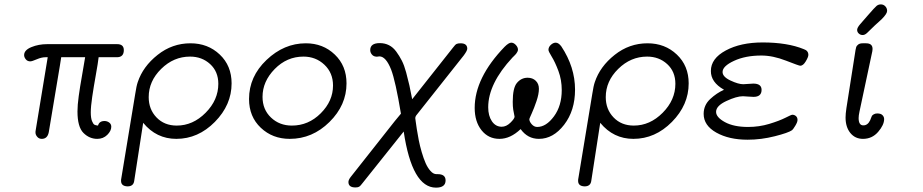

<svg xmlns="http://www.w3.org/2000/svg" viewBox="-20 -634 4239 882"><path d="M90.8 -380.9Q90.8 -403.8 124 -417.5Q157.2 -431.2 196.8 -431.2H518.1Q548.8 -431.2 548.8 -403.8Q548.8 -370.6 516.1 -371.1H433.1Q430.2 -345.2 420.2 -289.6Q410.2 -233.9 403.6 -189Q397 -144 397 -117.9Q397 -91.8 402.6 -77.9Q408.2 -64 414.1 -61Q419.9 -58.1 430.2 -57.1Q436 -78.1 460 -78.1Q472.2 -78.1 481.7 -71Q491.2 -64 491.2 -51.8Q491.2 -32.7 472.7 -14.4Q454.1 3.9 426.8 3.9Q390.6 3.9 363.3 -23.4Q335.9 -50.8 335.9 -122.1Q335.9 -150.9 341.6 -192.4Q347.2 -233.9 357.2 -289.6Q367.2 -345.2 371.1 -371.1H261.2L254.9 -331.1L204.1 -26.9Q198.2 3.9 171.9 3.9Q159.7 3.9 151.9 -4.6Q144 -13.2 143.1 -22.9Q142.1 -26.9 145 -42L199.2 -371.1H189Q170.9 -371.1 148.9 -361.6Q127 -352.1 119.1 -352.1Q106 -352.1 98.4 -361.6Q90.8 -371.1 90.8 -380.9Z M536.1 196.8Q536.1 189 537.1 186L601.1 -202.1Q606.9 -240.2 612.8 -256.8Q636.7 -328.6 703.9 -381.8Q771 -435.1 855 -435.1Q935.1 -435.1 989.5 -383.5Q1043.9 -332 1043.9 -251Q1043.9 -151.9 967 -74Q890.1 3.9 790 3.9Q698.2 3.9 637.7 -69.8L596.7 195.8Q593.8 221.7 566.9 222.2Q536.1 221.7 536.1 196.8ZM663.1 -188Q663.1 -131.8 699 -94.5Q734.9 -57.1 792 -57.1Q866.2 -57.1 924.6 -116Q982.9 -174.8 982.9 -249Q982.9 -305.2 945.3 -339.6Q907.7 -374 853 -374Q777.8 -374 720.5 -317.6Q663.1 -261.2 663.1 -188Z M1124 -179.2Q1124 -282.2 1204.3 -358.6Q1284.7 -435.1 1384.8 -435.1Q1463.9 -435.1 1517.8 -383.5Q1571.8 -332 1571.8 -251Q1571.8 -150.9 1493.4 -73.5Q1415 3.9 1311 3.9Q1231.9 3.9 1178 -47.1Q1124 -98.1 1124 -179.2ZM1186 -189Q1186 -130.9 1224.9 -94Q1263.7 -57.1 1320.8 -57.1Q1397 -57.1 1453.4 -113.5Q1509.8 -169.9 1509.8 -241.2Q1509.8 -299.3 1470.2 -336.7Q1430.7 -374 1374 -374Q1297.9 -374 1241.9 -316.9Q1186 -259.8 1186 -189Z M1580.6 202.1Q1580.6 192.4 1590.8 179.2L1793.9 -78.1L1821.8 -111.8Q1796.9 -261.7 1776.9 -314Q1752.9 -375 1722.7 -375Q1720.7 -375 1715.1 -374Q1709.5 -373 1706.5 -374Q1695.3 -375 1688 -384Q1680.7 -393.1 1680.7 -403.8Q1680.7 -436 1724.6 -436Q1747.6 -436 1766.6 -426.5Q1785.6 -417 1800.3 -397Q1814.9 -377 1825.9 -355.5Q1836.9 -334 1845.7 -301.5Q1854.5 -269 1860.6 -241.9Q1866.7 -214.8 1873.5 -178.2L2061.5 -416Q2071.3 -429.2 2077.4 -432.1Q2083.5 -435.1 2095.7 -435.1Q2126.5 -435.1 2126.5 -410.2Q2126.5 -401.4 2110.8 -379.9L1894.5 -106.9Q1887.7 -99.1 1887.7 -90.8Q1888.7 -85.9 1889.6 -76.4Q1890.6 -66.9 1894.8 -40.5Q1898.9 -14.2 1903.8 10.5Q1908.7 35.2 1917.2 64.7Q1925.8 94.2 1935.3 115.7Q1944.8 137.2 1957.8 151.6Q1970.7 166 1984.9 166H1990.7Q2026.9 166 2026.9 194.8Q2026.9 228 1982.9 228Q1873 228 1834.5 -29.8L1645.5 207Q1635.7 220.2 1630.1 223.6Q1624.5 227.1 1612.8 227.1Q1580.6 227.1 1580.6 202.1Z M2160.6 -138.2Q2160.6 -276.4 2297.9 -418.9Q2316.9 -438 2328.6 -438Q2339.8 -438 2349.6 -427.5Q2359.4 -417 2359.4 -405.8Q2359.4 -400.9 2356.4 -395.5Q2353.5 -390.1 2350.6 -386.5Q2347.7 -382.8 2342 -377.4Q2336.4 -372.1 2334.5 -370.1Q2222.7 -250 2222.7 -141.1Q2222.7 -102.1 2239.7 -76.9Q2256.8 -51.8 2284.7 -51.8Q2305.7 -51.8 2324.7 -70.3Q2343.8 -88.9 2343.8 -98.1Q2343.8 -101.1 2341.8 -108.6Q2339.8 -116.2 2337.6 -130.6Q2335.4 -145 2335.4 -166Q2335.4 -230 2354.5 -252.9Q2374.5 -276.9 2403.8 -276.9Q2426.8 -276.9 2441.2 -262.9Q2455.6 -249 2455.6 -226.1Q2455.6 -202.1 2444.6 -169.7Q2433.6 -137.2 2422.6 -113Q2411.6 -88.9 2411.6 -86.9Q2411.6 -75.7 2422.6 -63.2Q2433.6 -50.8 2447.8 -50.8Q2488.8 -50.8 2524.7 -99.4Q2560.5 -147.9 2560.5 -220.2Q2560.5 -267.1 2545.2 -308.1Q2529.8 -349.1 2514.6 -373.5Q2499.5 -397.9 2499.5 -404.8Q2499.5 -418 2510.5 -428Q2521.5 -438 2532.7 -438Q2545.9 -438 2558.6 -420.9Q2621.6 -325.7 2621.6 -222.2Q2621.6 -126 2571.5 -61Q2521.5 3.9 2455.6 3.9Q2403.8 3.9 2371.6 -41Q2324.7 3.9 2274.4 3.9Q2223.6 3.9 2192.1 -35.6Q2160.6 -75.2 2160.6 -138.2Z M2635.7 196.8Q2635.7 189 2636.7 186L2700.7 -202.1Q2706.5 -240.2 2712.4 -256.8Q2736.3 -328.6 2803.5 -381.8Q2870.6 -435.1 2954.6 -435.1Q3034.7 -435.1 3089.1 -383.5Q3143.6 -332 3143.6 -251Q3143.6 -151.9 3066.7 -74Q2989.7 3.9 2889.6 3.9Q2797.9 3.9 2737.3 -69.8L2696.3 195.8Q2693.4 221.7 2666.5 222.2Q2635.7 221.7 2635.7 196.8ZM2762.7 -188Q2762.7 -131.8 2798.6 -94.5Q2834.5 -57.1 2891.6 -57.1Q2965.8 -57.1 3024.2 -116Q3082.5 -174.8 3082.5 -249Q3082.5 -305.2 3044.9 -339.6Q3007.3 -374 2952.6 -374Q2877.4 -374 2820.1 -317.6Q2762.7 -261.2 2762.7 -188Z M3212.4 -110.8Q3212.4 -150.9 3242.4 -179Q3272.5 -207 3305.2 -221.2V-222.2Q3245.1 -256.3 3245.6 -308.1Q3245.6 -365.2 3314 -402.1Q3382.3 -439 3483.4 -439Q3597.2 -439 3672.4 -408.2Q3693.4 -401.4 3693.4 -381.8Q3693.4 -372.1 3681.4 -352.1Q3669.4 -332 3656.2 -332Q3650.4 -332 3590.3 -355.5Q3530.3 -378.9 3477.5 -378.9Q3404.3 -378.9 3351.8 -354.5Q3299.3 -330.1 3299.3 -303.2Q3299.3 -281.2 3335.4 -264.2Q3371.6 -247.1 3394.5 -247.1Q3400.4 -247.1 3416.5 -248.5Q3432.6 -250 3440.4 -250Q3478.5 -250 3478.5 -221.2Q3478.5 -189 3441.4 -189Q3433.6 -189 3416.5 -190.4Q3399.4 -191.9 3392.6 -191.9Q3363.8 -191.9 3316.7 -169.9Q3269.5 -147.9 3269.5 -120.1Q3269.5 -95.2 3310.1 -73Q3350.6 -50.8 3416.5 -50.8Q3467.3 -50.8 3513.9 -64.9Q3560.5 -79.1 3587.9 -93Q3615.2 -106.9 3619.6 -106.9Q3629.4 -106.9 3636.5 -100.6Q3643.6 -94.2 3643.6 -83Q3643.6 -73.2 3633.5 -56.6Q3623.5 -40 3618.7 -36.1Q3601.6 -23.9 3539.1 -8.1Q3476.6 7.8 3414.6 7.8Q3328.6 7.8 3270.5 -24.9Q3212.4 -57.6 3212.4 -110.8Z M3864.3 -94.2Q3864.3 -111.3 3868.2 -137.2L3910.2 -404.8Q3912.1 -413.6 3913.3 -418.2Q3914.6 -422.9 3921.9 -429Q3929.2 -435.1 3942.4 -435.1H3958.5Q3988.3 -435.1 3988.3 -409.2Q3988.3 -403.3 3987.3 -398.9L3928.2 -121.1Q3924.3 -103 3924.3 -91.8Q3924.3 -57.6 3946.3 -58.1Q3966.3 -58.1 3977.5 -82Q3978.5 -84 3981 -91.1Q3983.4 -98.1 3985.4 -101.6Q3987.3 -105 3993.9 -108.9Q4000.5 -112.8 4009.3 -112.8H4010.3Q4026.4 -112.8 4033.9 -105Q4041.5 -97.2 4041.5 -86.9Q4041.5 -60.1 4013.9 -28.1Q3986.3 3.9 3944.3 3.9Q3908.2 3.9 3886.2 -23.2Q3864.3 -50.3 3864.3 -94.2ZM3966.3 -563Q3998.5 -600.1 4006.8 -606.9Q4015.1 -613.8 4026.4 -613.8Q4038.6 -613.8 4046.9 -605Q4055.2 -596.2 4055.2 -584Q4055.2 -570.8 4030.3 -545.9Q4022.5 -538.1 3997.6 -516.1Q3977.5 -496.1 3964.4 -483.9Q3953.1 -472.7 3942.4 -473.1Q3932.6 -473.1 3925 -480Q3917.5 -486.8 3917.5 -496.8Q3917.5 -506.8 3931.4 -522.9Q3945.3 -539.1 3966.3 -563Z"/></svg>

Font: CMU Typewriter Text
Style: LightOblique
Weight: 200
Italic angle: -9.46001°
Version: Version 0.7.0